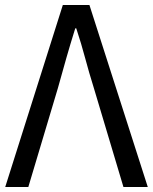

<svg xmlns="http://www.w3.org/2000/svg" viewBox="-20 -753 615 773"><path d="M233 -733H340L575 0H477L358 -398Q338 -462 323 -518.5Q308 -575 287 -639H283Q263 -575 247 -519Q231 -463 213 -398L94 0H1Z"/></svg>

Font: SpoqaHanSans-Regular
Style: Regular
Weight: 400
Designer: [Spoqa Han Sans] Dong-huui Kim \uAE40 \uB3D9 \uD718  Younghwa Kang \uAC15 \uC601 \uD654  [Noto Sans] Ryoko NISHIZUKA \u8
Foundry: Spoqa (http://www.spoqa-han-sans.com)
Version: Version 2.000